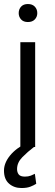

<svg xmlns="http://www.w3.org/2000/svg" viewBox="-23 -741 277 968"><path d="M71.3 -674.8Q71.3 -694.3 83.3 -707.5Q95.2 -720.7 117.7 -720.7Q140.1 -720.7 152.6 -707.5Q165 -694.3 165 -674.8Q165 -656.2 152.6 -643.1Q140.1 -629.9 117.7 -629.9Q95.2 -629.9 83.3 -643.1Q71.3 -656.2 71.3 -674.8ZM154.3 -528.3V0H79.6V-528.3ZM116.2 -23.4 148.4 0Q116.2 24.4 89.6 51.5Q63 78.6 63 111.3Q63 127.9 71.5 138.7Q80.1 149.4 102.5 149.4Q119.6 149.4 132.3 144.5Q145 139.6 152.8 135.3L159.7 185.5Q148.4 192.9 130.6 200Q112.8 207 85.4 207Q47.9 207 22.5 184.8Q-2.9 162.6 -2.9 119.1Q-2.9 81.1 27.1 43.7Q57.1 6.3 116.2 -23.4Z"/></svg>

Font: Vazirmatn RD FD Light
Style: Regular
Weight: 300
Designer: Saber Rastikerdar
Foundry: Saber Rastikerdar
Version: Version 33.003